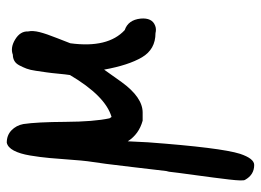

<svg xmlns="http://www.w3.org/2000/svg" viewBox="-122 -321 772 568"><g transform="rotate(-90 264.0 -37.0)"><path d="M60 329Q31 329 16 302Q12 297 17 254.5Q22 212 30 154Q38 96 40 77L42 69Q44 54 54 -33Q64 -120 71 -164Q73 -179 75.5 -213.5Q78 -248 80.5 -276Q83 -304 88 -334Q93 -364 102.5 -382Q112 -400 126 -403Q148 -403 162.5 -389Q177 -375 181 -354Q187 -314 187.5 -229.5Q188 -145 198 -99L202 -93Q264 -111 326 -216Q328 -229 330 -250.5Q332 -272 334 -285.5Q336 -299 338.5 -316.5Q341 -334 345 -344.5Q349 -355 354.5 -365.5Q360 -376 368 -380.5Q376 -385 386 -385Q407 -393 431.5 -378Q456 -363 455 -340Q458 -326 453 -306Q448 -286 435 -253.5Q422 -221 420 -215Q405 -104 459 -54Q489 -44 493 -7Q496 27 472 36Q462 40 450 37Q402 37 378.5 -3Q355 -43 342 -115L305 -63Q260 -1 215 -1H191Q151 -12 130 -45Q127 9 127 15Q111 230 93 287Q79 329 60 329Z"/></g></svg>

Font: Excalifont
Style: Regular
Weight: 400
Designer: Your Own Font Foundry (Virgil); Ján Filípek / DizajnDesign (Excalifont, modifications)
Foundry: Your Own Font Foundry (Virgil); Ján Filípek / DizajnDesign (Excalifont, modifications)
Version: Version 1.000;Glyphs 3.2 (3227)